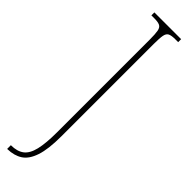

<svg xmlns="http://www.w3.org/2000/svg" viewBox="-328 -693 913 913"><g transform="rotate(45 128.5 -237.0)"><path d="M8 240V215H9Q50 215 74.5 196.5Q99 178 109.5 134Q120 90 120 16V-606Q120 -645 116.5 -663.5Q113 -682 101 -688Q89 -694 64 -694H44V-714H224V-694H204Q179 -694 167 -688Q155 -682 151.5 -663.5Q148 -645 148 -606V15Q148 102 131.5 151Q115 200 84.5 219.5Q54 239 10 240Z"/></g></svg>

Font: Noto Serif Ethiopic ExtraCondensed Thin
Style: Regular
Weight: 100
Width: 2
Designer: Monotype Design Team
Foundry: Monotype Imaging Inc.
Version: Version 2.102; ttfautohint (v1.8.4.7-5d5b)